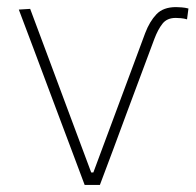

<svg xmlns="http://www.w3.org/2000/svg" viewBox="-20 -521 551 541"><path d="M218.5 0Q201 -47 183.2 -94.2Q165.5 -141.5 148.5 -186.5L115.5 -274.5Q95.5 -328 74.5 -384Q53.5 -440 33 -494L65 -496Q91.5 -425 117.5 -355.5Q143.5 -286 170 -214.5L237 -35H243L310 -215Q330.5 -269.5 350 -322.5Q369.5 -375 389 -427.5Q401.5 -460.5 420.8 -480.8Q440 -501 476 -501Q483 -501 492.2 -500.2Q501.5 -499.5 511 -497L507 -466.5Q498.5 -469 489.5 -469.8Q480.5 -470.5 475 -470.5Q450.5 -470.5 437.8 -454.2Q425 -438 415 -411.5Q395.5 -359.5 376 -307Q356.5 -254.5 337 -202.5Q318.5 -152 299.5 -101.2Q280.5 -50.5 261.5 0Z"/></svg>

Font: Heraclito Thin
Style: Regular
Weight: 100
Designer: Kostas Bartsokas (font) & Cristiano Sobral (main changes)
Foundry: Kostas Bartsokas (font) & Cristiano Sobral (main changes)
Version: Version 1.00;July 8, 2020;FontCreator 13.0.0.2655 64-bit